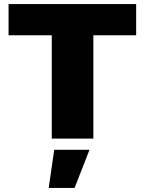

<svg xmlns="http://www.w3.org/2000/svg" viewBox="-20 -680 711 942"><path d="M648 -507H438V0H234V-507H22V-660H438H648ZM346 242H219L246 55H419Z"/></svg>

Font: Work Sans ExtraBold
Style: Regular
Weight: 800
Designer: Wei Huang
Foundry: Wei Huang
Version: Version 1.500